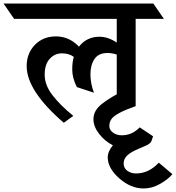

<svg xmlns="http://www.w3.org/2000/svg" viewBox="-100 -695 996 1087"><path d="M670 287Q742 287 799 226L876 291Q852 320 806.5 346Q761 372 713 372Q640 372 575 314.5Q510 257 510 196Q510 162 539 128Q492 103 460.5 62Q429 21 429 -20Q429 -69 476 -106Q513 -135 561 -161V-386Q534 -395 509 -395Q458 -395 435 -361Q412 -327 412 -274.5Q412 -222 432 -170L335 -202Q309 -254 309 -300.5Q309 -347 318 -373Q291 -393 250.5 -393Q210 -393 181.5 -362Q153 -331 153 -272Q153 -213 197.5 -155.5Q242 -98 315 -39L261 0Q51 -181 51 -321Q51 -393 97.5 -441Q144 -489 217.5 -489Q291 -489 347 -431Q391 -487 463 -487Q512 -487 561 -454V-588H-20L-80 -675H768L828 -588H668V-94Q555 -55 531 -21Q519 -4 519 18.5Q519 41 540 56Q561 71 589 71Q648 71 691 26L767 77Q765 80 760.5 95Q756 110 748 116L734 126Q729 129 685.5 147Q642 165 621 184.5Q600 204 600 230.5Q600 257 621 272Q642 287 670 287Z"/></svg>

Font: Halant SemiBold
Style: Regular
Weight: 600
Designer: Hitesh Malaviya (Devanagari), Satya Rajpurohit (Latin)
Foundry: Indian Type Foundry
Version: Version 1.101;PS 1.0;hotconv 1.0.78;makeotf.lib2.5.61930; tt